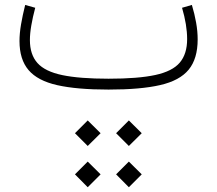

<svg xmlns="http://www.w3.org/2000/svg" viewBox="-20 -370 896 793"><path d="M459.5 180.2 512.2 127.4 565.4 180.2 512.2 232.9ZM289.6 180.2 342.3 127.4 395.5 180.2 342.3 232.9ZM289.6 350.1 342.3 297.4 395.5 350.1 342.3 403.3ZM459.5 350.1 512.2 297.4 565.4 350.1 512.2 403.3ZM772.5 -349.6Q783.7 -312.5 790 -276.6Q796.4 -240.7 796.4 -207.5Q796.4 -127.4 759.3 -82.3Q722.2 -37.1 641.4 -18.6Q560.5 0 428.2 0Q297.4 0 216.3 -18.3Q135.3 -36.6 97.9 -80.6Q60.5 -124.5 60.5 -200.7Q60.5 -231.9 66.9 -269.3Q73.2 -306.6 84 -349.6L125.5 -337.9Q115.2 -299.3 109.4 -265.6Q103.5 -231.9 103.5 -204.6Q103.5 -144.5 134.8 -109.6Q166 -74.7 237.3 -59.8Q308.6 -44.9 428.2 -44.9Q550.8 -44.9 621.6 -60.3Q692.4 -75.7 722.7 -111.6Q752.9 -147.5 752.9 -208.5Q752.9 -266.6 731.9 -337.9Z"/></svg>

Font: Estedad-FD ExtraLight
Style: Regular
Weight: 200
Designer: Amin Abedi
Version: Version 7.3